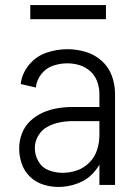

<svg xmlns="http://www.w3.org/2000/svg" viewBox="-20 -733 540 761"><path d="M212 8Q181 8 151 -1.5Q121 -11 98.5 -33Q76 -55 66 -84.5Q56 -114 56 -144.5Q56 -175 67 -204Q78 -233 100.5 -254Q123 -275 150.5 -287Q178 -299 208 -304Q238 -309 269 -309H374V-361Q374 -385 365.5 -409Q357 -433 338.5 -450Q320 -467 296 -474.5Q272 -482 247 -482Q218 -482 190 -472.5Q162 -463 143.5 -439Q125 -415 122 -386L62 -400Q67 -442 95 -476Q123 -510 164 -524Q205 -538 247 -538Q284 -538 319.5 -527.5Q355 -517 383 -492Q411 -467 423.5 -432Q436 -397 436 -361V0H374V-80Q365 -65 353 -51Q327 -21 289 -6.5Q251 8 212 8ZM228 -48Q258 -48 286 -58Q314 -68 335 -89.5Q356 -111 365 -139.5Q374 -168 374 -198V-253H269Q243 -253 217 -248Q191 -243 168 -230.5Q145 -218 131.5 -195Q118 -172 118 -146Q118 -118 132.5 -93Q147 -68 173.5 -58Q200 -48 228 -48ZM100 -657V-713H400V-657Z"/></svg>

Font: Iosevka SS01 Light
Style: Regular
Weight: 300
Monospace: yes
Designer: Belleve Invis
Foundry: Belleve Invis
Version: 2.3.3; ttfautohint (v1.8.3)